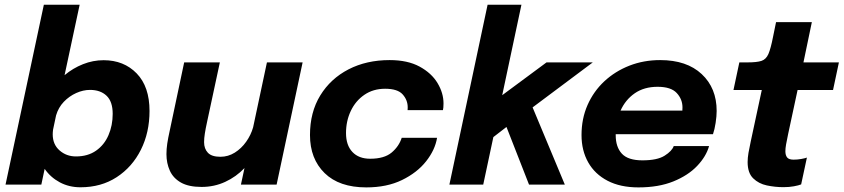

<svg xmlns="http://www.w3.org/2000/svg" viewBox="-20 -802 3664 834"><path d="M4 0 170.5 -781.5H326L260.5 -475.5Q297 -506 340.5 -523.2Q384 -540.5 430 -540.5Q518 -540.5 573.8 -483Q629.5 -425.5 629.5 -320Q629.5 -226.5 592 -151.5Q554.5 -76.5 487 -32.5Q419.5 11.5 329.5 11.5Q280 11.5 239.8 -10Q199.5 -31.5 174 -68.5L159.5 0ZM209 -218.5Q209 -174.5 238.8 -148.5Q268.5 -122.5 310 -122.5Q361.5 -122.5 397.2 -147.5Q433 -172.5 451.2 -214.8Q469.5 -257 469.5 -307.5Q469.5 -361 442.8 -386.2Q416 -411.5 371 -411.5Q341.5 -411.5 311.2 -398Q281 -384.5 257.2 -359.8Q233.5 -335 223.5 -300.5L210.5 -239Q209 -227.5 209 -218.5Z M855.5 10Q799.5 10 766 -9Q732.5 -28 717.8 -60.5Q703 -93 703 -132.5Q703 -154.5 706.5 -178.2Q710 -202 717.5 -235.5L780 -531H935L879.5 -272.5Q873 -243 869.8 -222.2Q866.5 -201.5 866.5 -184.5Q866.5 -156 883 -138.5Q899.5 -121 937.5 -121Q971 -121 999.8 -139Q1028.5 -157 1049.2 -186.2Q1070 -215.5 1079.5 -249L1139.5 -531H1294.5L1181.5 0H1026.5L1042 -72Q1006 -34 958.2 -12Q910.5 10 855.5 10Z M1571 12Q1453.5 12 1390 -50.2Q1326.5 -112.5 1326.5 -215.5Q1326.5 -314.5 1371.2 -387.5Q1416 -460.5 1494 -500.8Q1572 -541 1672.5 -541Q1750.5 -541 1802.5 -512.8Q1854.5 -484.5 1880.5 -441.2Q1906.5 -398 1906.5 -352.5Q1906.5 -343 1905.8 -335.2Q1905 -327.5 1904 -323.5H1750.5Q1751 -329 1751 -335.5Q1751 -367.5 1729 -392Q1707 -416.5 1653 -416.5Q1601 -416.5 1562.8 -390.2Q1524.5 -364 1503.8 -320.2Q1483 -276.5 1483 -224Q1483 -171 1510.8 -141.8Q1538.5 -112.5 1588 -112.5Q1649 -112.5 1681 -139.2Q1713 -166 1725 -203.5H1878.5Q1870 -151 1831 -101.5Q1792 -52 1726.2 -20Q1660.5 12 1571 12Z M1932 0 2098 -781.5H2245L2161.5 -388.5L2354 -531H2555L2293.5 -335.5L2433.5 0H2278L2180 -250.5L2123 -206.5L2079 0Z M3060 -167.5Q3047.5 -122.5 3008.2 -81.2Q2969 -40 2905 -14Q2841 12 2753 12Q2674.5 12 2619.2 -16.8Q2564 -45.5 2535 -96.8Q2506 -148 2506 -215.5Q2506 -286.5 2532.2 -346Q2558.5 -405.5 2605.2 -449Q2652 -492.5 2714 -516.8Q2776 -541 2847.5 -541Q2963 -541 3028 -480.2Q3093 -419.5 3093 -320Q3093 -297.5 3088.5 -268.2Q3084 -239 3077 -219H2654.5Q2654.5 -217 2654.5 -214.5Q2654.5 -163.5 2681.2 -134.5Q2708 -105.5 2770.5 -105.5Q2835 -105.5 2867 -125.8Q2899 -146 2906.5 -167.5ZM2836.5 -425Q2778 -425 2737.2 -396.8Q2696.5 -368.5 2675.5 -321.5H2944Q2944.5 -328 2944.5 -335.5Q2944.5 -371 2919.5 -398Q2894.5 -425 2836.5 -425Z M3383 11Q3347 11 3311.2 3.5Q3275.5 -4 3251.5 -27.5Q3227.5 -51 3227.5 -98Q3227.5 -116 3231.2 -138Q3235 -160 3241 -187.5L3289 -411H3166L3191.5 -531H3228Q3267.5 -531 3287.5 -537.5Q3307.5 -544 3317.8 -567.5Q3328 -591 3338 -642.5L3351 -706H3506.5L3470 -531H3624L3598.5 -411H3444.5L3403.5 -220Q3397.5 -191.5 3394.5 -174.5Q3391.5 -157.5 3391.5 -145Q3391.5 -128 3399 -118.2Q3406.5 -108.5 3427.5 -108.5Q3444 -108.5 3460.5 -111.5Q3477 -114.5 3485 -117.5L3460 -1Q3449 3.5 3428.5 7.2Q3408 11 3383 11Z"/></svg>

Font: Epilogue
Style: Bold Italic
Weight: 700
Italic angle: -12°
Designer: Tyler Finck
Foundry: Etcetera Type Co
Version: Version 2.111; ttfautohint (v1.8.3)